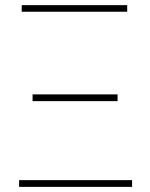

<svg xmlns="http://www.w3.org/2000/svg" viewBox="-20 -731 587 751"><path d="M54.7 -26.4H496.6V0H54.7ZM107.4 -361.8H439.9V-335.4H107.4ZM64.9 -710.9H477.5V-685.1H64.9Z"/></svg>

Font: Roboto Thin
Style: Regular
Weight: 250
Designer: Google
Version: Version 2.134; 2016